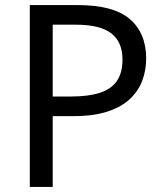

<svg xmlns="http://www.w3.org/2000/svg" viewBox="-20 -734 645 754"><path d="M286 -714Q426 -714 490 -659Q554 -604 554 -504Q554 -460 539.5 -419.5Q525 -379 492 -347Q459 -315 404 -296.5Q349 -278 269 -278H187V0H97V-714ZM278 -637H187V-355H259Q327 -355 372 -369.5Q417 -384 439 -416Q461 -448 461 -500Q461 -569 417 -603Q373 -637 278 -637Z"/></svg>

Font: Noto Sans Kannada
Style: Regular
Weight: 400
Designer: Jelle Bosma - Monotype Design Team
Foundry: Monotype Imaging Inc.
Version: Version 2.003